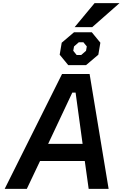

<svg xmlns="http://www.w3.org/2000/svg" viewBox="-20 -1212 787 1232"><path d="M459 -1038 587 -1192H747L572 -1038ZM418 -794 363 -861 376 -938 455 -1005H569L624 -938L611 -861L532 -794ZM472 -859H501L532 -886L537 -914L515 -941H486L455 -914L450 -886ZM10 0 378 -737H555L677 0H549L524 -179H237L152 0ZM289 -289H510L465 -618H444Z"/></svg>

Font: Tomorrow Medium
Style: Italic
Weight: 500
Italic angle: -10°
Designer: Tony de Marco, Monica Rizzolli
Foundry: Just in Type
Version: Version 2.002